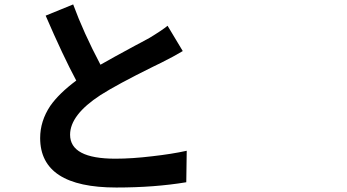

<svg xmlns="http://www.w3.org/2000/svg" viewBox="-20 -795 1540 852"><path d="M496.1 37.1Q158.2 37.1 158.2 -182.6Q158.2 -257.8 203.1 -325.2Q242.2 -380.9 318.4 -437.5Q259.8 -546.9 182.6 -725.6L304.7 -775.4Q350.6 -650.4 425.8 -507.8Q478.5 -538.1 578.1 -591.8Q619.1 -613.3 634.8 -622.1Q635.7 -623 638.7 -624Q700.2 -661.1 723.6 -680.7L791 -568.4Q752 -544.9 695.3 -516.6Q684.6 -511.7 659.2 -499Q499 -419.9 425.8 -373Q291 -285.2 291 -197.3Q291 -90.8 492.2 -90.8Q565.4 -90.8 655.3 -101.6Q742.2 -111.3 808.6 -126L806.6 13.7Q666 37.1 496.1 37.1Z"/></svg>

Font: Bpmf GenYo Gothic B
Style: B
Weight: 700
Foundry: But Ko
Version: Version 1.320